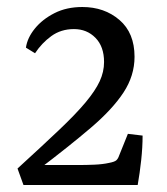

<svg xmlns="http://www.w3.org/2000/svg" viewBox="-20 -528 476 548"><path d="M204 -57Q226 -57 249.5 -58Q273 -59 291 -63Q307 -66 312 -70.5Q317 -75 320 -84L345 -146L387 -141Q387 -108 383 -71Q379 -34 373 0H47L30 -47Q100 -111 148 -156.5Q196 -202 224 -235.5Q252 -269 264.5 -296Q277 -323 277 -351Q277 -395 252.5 -420Q228 -445 191 -445Q154 -445 126.5 -425Q99 -405 80 -376L54 -392Q58 -420 79.5 -446.5Q101 -473 135.5 -490.5Q170 -508 215 -508Q278 -508 321 -471Q364 -434 364 -366Q364 -312 332.5 -264Q301 -216 239.5 -163.5Q178 -111 87 -42L85 -57Z"/></svg>

Font: Yrsa
Style: Regular
Weight: 400
Designer: Anna Giedrys (Yrsa+Rasa design), David Brezina (Yrsa art-direction, Rasa art-direction, design)
Foundry: Rosetta Type Foundry
Version: Version 2.004